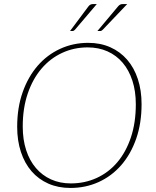

<svg xmlns="http://www.w3.org/2000/svg" viewBox="-20 -923 772 950"><path d="M680.5 -407.5Q680.5 -313 653.8 -236.5Q627 -160 579.8 -105.8Q532.5 -51.5 468 -22.2Q403.5 7 328 7Q268 7 219.2 -14.5Q170.5 -36 136.2 -75.5Q102 -115 83.5 -171Q65 -227 65 -295.5Q65 -390 92 -466.5Q119 -543 166.2 -597.5Q213.5 -652 277.8 -681.5Q342 -711 416.5 -711Q477 -711 525.8 -689.2Q574.5 -667.5 609 -627.8Q643.5 -588 662 -532Q680.5 -476 680.5 -407.5ZM652 -407Q652 -472 635 -524Q618 -576 587 -612.5Q556 -649 512 -668.8Q468 -688.5 413.5 -688.5Q346 -688.5 287.2 -661.2Q228.5 -634 185.2 -583.2Q142 -532.5 117.2 -460Q92.5 -387.5 92.5 -297Q92.5 -232 109.5 -180Q126.5 -128 157.8 -91.5Q189 -55 232.8 -35.2Q276.5 -15.5 330.5 -15.5Q399.5 -15.5 458.5 -42.5Q517.5 -69.5 560.5 -120.2Q603.5 -171 627.8 -243.5Q652 -316 652 -407ZM459 -903 350.5 -775.5Q345 -769.5 338.5 -769.5H326.5L416.5 -890Q421.5 -897 427.2 -900Q433 -903 441.5 -903ZM609.5 -903 488 -775.5Q484.5 -772.5 482 -771Q479.5 -769.5 475.5 -769.5H462L563 -890Q569 -897.5 574.5 -900.2Q580 -903 589 -903Z"/></svg>

Font: Lato ExtraLight
Style: Italic
Weight: 275
Italic angle: -7°
Designer: Lukasz Dziedzic with Adam Twardoch and Botio Nikoltchev
Foundry: tyPoland Lukasz Dziedzic
Version: Version 2.015; 2015-08-06; http://www.latofonts.com/